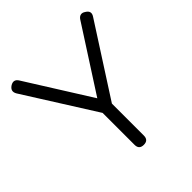

<svg xmlns="http://www.w3.org/2000/svg" viewBox="-177 -788 920 920"><g transform="rotate(-45 282.5 -328.0)"><path d="M279.5 0Q248 0 248 -31.5V-248L22.5 -605.5Q6.5 -632 32.5 -649.5Q59.5 -666.5 76 -639.5L279.5 -315.5L488.5 -640Q496.5 -652.5 507.8 -655Q519 -657.5 531.5 -648.5Q559 -632 541 -605.5L311 -248V-31.5Q311 0 279.5 0Z"/></g></svg>

Font: Jura Light Medium
Style: Regular
Weight: 500
Version: Version 5.106